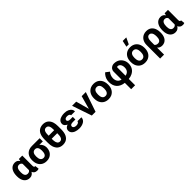

<svg xmlns="http://www.w3.org/2000/svg" viewBox="459 -2705 4861 4861"><g transform="rotate(-45 2890.0 -274.5)"><path d="M243 -538C209 -538 180 -532 154 -518C75 -476 36 -382 36 -260V-250C36 -212 40 -177 49 -145C73 -58 134 10 242 10C311 10 350 -26 378 -71C397 -22 435 10 500 10C526 10 542 8 561 -2L549 -108C546 -106 543 -106 538 -106C507 -106 503 -138 503 -171V-528H381L371 -465C344 -506 307 -538 243 -538ZM362 -373V-171C362 -164 363 -158 363 -151C347 -122 321 -104 277 -104C199 -104 177 -172 177 -250V-260C177 -341 197 -424 278 -424C322 -424 346 -403 362 -373Z M1125 -414V-528H844C804 -528 768 -521 737 -508C650 -472 595 -390 595 -269V-259C595 -220 600 -185 611 -152C643 -58 720 10 845 10C884 10 918 4 948 -9C1030 -45 1086 -123 1086 -239V-249C1086 -266 1083 -282 1079 -297C1065 -346 1036 -385 1001 -414ZM844 -414C921 -414 945 -346 945 -269V-259C945 -180 924 -104 845 -104C761 -104 736 -175 736 -259V-269C736 -349 764 -414 844 -414Z M1670 -297V-415C1670 -468 1665 -514 1653 -552C1623 -651 1555 -721 1429 -721C1394 -721 1361 -714 1331 -702C1232 -661 1190 -558 1190 -415V-297C1190 -244 1195 -198 1207 -160C1237 -61 1304 10 1430 10C1466 10 1499 4 1528 -8C1626 -49 1670 -155 1670 -297ZM1529 -303V-278C1529 -192 1513 -104 1430 -104C1415 -104 1401 -107 1389 -114C1343 -139 1331 -204 1331 -278V-303ZM1429 -606C1513 -606 1529 -522 1529 -435V-412H1331V-435C1331 -521 1346 -606 1429 -606Z M2009 -223H2100V-317H2009C1962 -317 1921 -332 1921 -373C1921 -380 1923 -387 1926 -394C1938 -420 1969 -431 2008 -431C2051 -431 2098 -418 2098 -376H2239C2239 -401 2233 -424 2221 -444C2185 -503 2111 -538 2016 -538C1981 -538 1949 -535 1920 -528C1847 -511 1780 -471 1780 -384C1780 -327 1825 -291 1870 -272C1815 -254 1770 -217 1770 -149C1770 -124 1776 -101 1789 -82C1829 -21 1914 10 2016 10C2077 10 2135 -6 2174 -30C2214 -54 2247 -95 2247 -156H2106C2106 -148 2104 -141 2100 -134C2084 -109 2050 -96 2008 -96C1961 -96 1911 -114 1911 -160C1911 -210 1956 -223 2009 -223Z M2532 -172 2434 -528H2286L2465 0H2599L2778 -528H2630Z M2810 -269V-259C2810 -220 2815 -185 2826 -152C2858 -58 2936 10 3061 10C3101 10 3137 4 3168 -10C3256 -49 3311 -134 3311 -259V-269C3311 -308 3305 -343 3294 -376C3262 -470 3185 -538 3060 -538C3020 -538 2985 -532 2954 -518C2866 -479 2810 -394 2810 -269ZM3170 -269V-259C3170 -176 3143 -104 3061 -104C2977 -104 2951 -175 2951 -259V-269C2951 -351 2978 -424 3060 -424C3142 -424 3170 -352 3170 -269Z M3576 -460 3479 -535C3463 -522 3448 -507 3435 -490C3397 -441 3369 -377 3369 -291C3369 -110 3475 -14 3641 6V233H3782V7C3833 2 3876 -10 3911 -28C3998 -72 4056 -148 4056 -273C4056 -321 4045 -363 4027 -397C3986 -477 3911 -536 3790 -536C3769 -536 3749 -532 3731 -525C3681 -505 3641 -461 3641 -392V-111C3556 -129 3510 -189 3510 -291C3514 -365 3539 -418 3576 -460ZM3807 -422C3824 -422 3840 -418 3853 -411C3894 -388 3915 -337 3915 -273C3915 -177 3865 -124 3782 -109V-396C3782 -414 3789 -422 3807 -422Z M4120 -269V-259C4120 -220 4125 -185 4136 -152C4168 -58 4246 10 4371 10C4411 10 4447 4 4478 -10C4566 -49 4621 -134 4621 -259V-269C4621 -308 4615 -343 4604 -376C4572 -470 4495 -538 4370 -538C4330 -538 4295 -532 4264 -518C4176 -479 4120 -394 4120 -269ZM4480 -269V-259C4480 -176 4453 -104 4371 -104C4287 -104 4261 -175 4261 -259V-269C4261 -351 4288 -424 4370 -424C4452 -424 4480 -352 4480 -269ZM4353 -782 4317 -613H4401L4481 -782Z M4979 10C5012 10 5041 3 5067 -10C5144 -49 5183 -134 5183 -250V-260C5183 -301 5178 -338 5168 -372C5140 -468 5072 -538 4949 -538C4912 -538 4879 -532 4849 -519C4765 -483 4708 -401 4708 -282V203H4849V-49C4879 -14 4917 10 4979 10ZM4942 -104C4897 -104 4866 -120 4849 -148V-270C4849 -344 4869 -424 4942 -424C4960 -424 4975 -420 4988 -411C5028 -384 5042 -327 5042 -260V-250C5042 -172 5019 -104 4942 -104Z M5460 -538C5426 -538 5397 -532 5371 -518C5292 -476 5253 -382 5253 -260V-250C5253 -212 5257 -177 5266 -145C5290 -58 5351 10 5459 10C5528 10 5567 -26 5595 -71C5614 -22 5652 10 5717 10C5743 10 5759 8 5778 -2L5766 -108C5763 -106 5760 -106 5755 -106C5724 -106 5720 -138 5720 -171V-528H5598L5588 -465C5561 -506 5524 -538 5460 -538ZM5579 -373V-171C5579 -164 5580 -158 5580 -151C5564 -122 5538 -104 5494 -104C5416 -104 5394 -172 5394 -250V-260C5394 -341 5414 -424 5495 -424C5539 -424 5563 -403 5579 -373Z"/></g></svg>

Font: Asimov
Style: Regular
Weight: 500
Designer: Google
Version: Version 2.000980; 2014